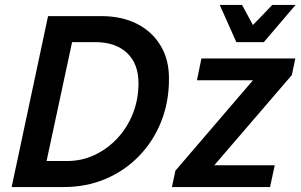

<svg xmlns="http://www.w3.org/2000/svg" viewBox="-20 -755 1213 775"><path d="M27 0 174 -690H388Q471 -690 532.5 -659Q594 -628 628.5 -570.5Q663 -513 662 -435Q662 -343 630.5 -264Q599 -185 541.5 -125.5Q484 -66 406.5 -33Q329 0 237 0ZM168 -105H250Q310 -105 362 -129.5Q414 -154 454 -197Q494 -240 516.5 -297Q539 -354 539 -419Q539 -498 492.5 -541.5Q446 -585 364 -585H271ZM674 0 688 -66 1001 -431H775L793 -519H1172L1158 -452L845 -88H1089L1070 0ZM867 -735H957L1001 -654L1079 -735H1173L1045 -585H934Z"/></svg>

Font: Radio Canada Medium
Style: Italic
Weight: 500
Italic angle: -12°
Designer: Charles Daoud, Etienne Aubert Bonn, Alexandre Saumier Demers, Jacques Le Bailly
Foundry: Radio-Canada
Version: Version 2.104; ttfautohint (v1.8.4.7-5d5b);gftools[0.9.28.de